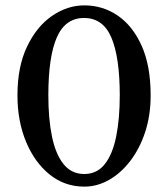

<svg xmlns="http://www.w3.org/2000/svg" viewBox="-20 -685 626 715"><path d="M294 10Q221 10 165 -35Q109 -80 77 -157Q45 -234 45 -330Q45 -437 81 -512Q117 -587 174 -626Q231 -665 294 -665Q363 -665 419 -626.5Q475 -588 508 -513.5Q541 -439 541 -330Q541 -255 520.5 -193Q500 -131 465 -85.5Q430 -40 386 -15Q342 10 294 10ZM294 -37Q341 -37 370 -73.5Q399 -110 412.5 -176Q426 -242 426 -330Q426 -471 395 -544.5Q364 -618 293 -618Q223 -618 191.5 -545.5Q160 -473 160 -330Q160 -243 173.5 -177Q187 -111 216.5 -74Q246 -37 294 -37Z"/></svg>

Font: Gulzar
Style: Regular
Weight: 400
Designer: Borna Izadpanah, Alice Savoie, Simon Cozens, Fiona Ross
Version: Version 1.000;[7b34f74]; ttfautohint (v1.8.4)